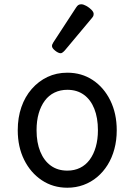

<svg xmlns="http://www.w3.org/2000/svg" viewBox="-20 -859 629 898"><path d="M295 19Q228 19 175.5 -16Q123 -51 93 -111.5Q63 -172 63 -250Q63 -309 80 -358Q97 -407 128.5 -443Q160 -479 202 -499Q244 -519 295 -519Q362 -519 414 -484.5Q466 -450 496 -389Q526 -328 526 -250Q526 -203 515 -162Q504 -121 483.5 -88Q463 -55 434.5 -31Q406 -7 370.5 6Q335 19 295 19ZM295 -61Q328 -61 354.5 -74Q381 -87 399.5 -112Q418 -137 428 -172Q438 -207 438 -250Q438 -308 421 -350.5Q404 -393 372 -416Q340 -439 295 -439Q262 -439 235 -426Q208 -413 189.5 -388Q171 -363 161 -328.5Q151 -294 151 -250Q151 -192 168.5 -149.5Q186 -107 218 -84Q250 -61 295 -61ZM264 -610Q253 -610 238 -622Q223 -634 223 -644Q223 -647 224 -650Q225 -653 229 -660L336 -824Q341 -832 346.5 -835.5Q352 -839 360 -839Q370 -839 383.5 -831.5Q397 -824 407.5 -813.5Q418 -803 418 -794Q418 -787 415.5 -782.5Q413 -778 406 -770L283 -623Q271 -610 264 -610Z"/></svg>

Font: Playwrite PL
Style: Regular
Weight: 400
Designer: Veronika Burian, José Scaglione
Foundry: TypeTogether
Version: Version 1.002